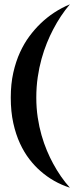

<svg xmlns="http://www.w3.org/2000/svg" viewBox="-20 -791 343 888"><path d="M303.2 77.1Q226.6 52.7 166.5 -0.5Q140.6 -22.9 116.2 -54.4Q91.8 -85.9 72.5 -127.4Q53.2 -168.9 41.5 -221.7Q29.8 -274.4 29.8 -339.8Q29.8 -402.8 41.5 -454.8Q53.2 -506.8 72.5 -548.8Q91.8 -590.8 116.2 -623.5Q140.6 -656.2 166.5 -681.2Q226.6 -739.3 303.2 -771Q259.8 -720.2 225.6 -654.3Q210.9 -626.5 197 -592.3Q183.1 -558.1 172.1 -518.6Q161.1 -479 154.5 -434.1Q147.9 -389.2 147.9 -339.8Q147.9 -291.5 154.5 -247.8Q161.1 -204.1 172.1 -165.8Q183.1 -127.4 197 -94.5Q210.9 -61.5 225.6 -34.7Q259.8 28.8 303.2 77.1Z"/></svg>

Font: Risque
Style: Regular
Weight: 400
Designer: Astigmatic (AOETI)
Foundry: Astigmatic (AOETI)
Version: Version 1.000